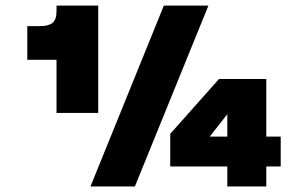

<svg xmlns="http://www.w3.org/2000/svg" viewBox="-20 -670 1071 690"><path d="M183.1 -649.9H333V-264.2H183.1V-455.1H78.1V-576.2H124Q154.8 -576.2 168.9 -587.9Q183.1 -599.6 183.1 -629.9ZM568.8 -649.9H729L464.8 0H305.2ZM937 -71.8V0H796.9V-71.8H591.8V-189L767.1 -386.2H937V-179.2H988.8V-71.8ZM796.9 -179.2V-259.8L733.9 -179.2Z"/></svg>

Font: Overused Grotesk Black
Style: Regular
Weight: 900
Version: Version 0.002